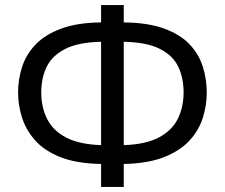

<svg xmlns="http://www.w3.org/2000/svg" viewBox="-20 -734 883 754"><path d="M377 0V-90Q278 -92 214.5 -118Q151 -144 115.5 -185.5Q80 -227 65.5 -275.5Q51 -324 51 -370Q51 -423 67 -472Q83 -521 120 -559.5Q157 -598 220 -621.5Q283 -645 377 -646V-714H466V-646Q561 -645 624 -622Q687 -599 723.5 -561Q760 -523 776 -473.5Q792 -424 792 -370Q792 -322 777 -273Q762 -224 725.5 -183.5Q689 -143 625.5 -117.5Q562 -92 466 -90V0ZM377 -164V-570Q287 -568 235.5 -541.5Q184 -515 163 -471Q142 -427 142 -371Q142 -312 165.5 -266Q189 -220 240.5 -193.5Q292 -167 377 -164ZM466 -164Q553 -167 604.5 -194.5Q656 -222 678.5 -268Q701 -314 701 -371Q701 -428 680 -472Q659 -516 608 -542Q557 -568 466 -570Z"/></svg>

Font: Noto Sans
Style: Regular
Weight: 400
Designer: Monotype Design Team
Foundry: Monotype Imaging Inc.
Version: Version 2.007